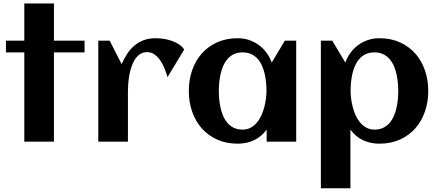

<svg xmlns="http://www.w3.org/2000/svg" viewBox="-20 -791 2448 1072"><path d="M281.2 0H115.7V-498.5H13.2V-564H115.7V-771.5H281.2V-564H452.1V-498.5H281.2Z M1008.3 -514.2 915.5 -360.4Q909.7 -379.9 900.4 -404.3Q891.1 -428.7 877.4 -450Q863.8 -471.2 844.7 -485.6Q825.7 -500 800.8 -500Q777.8 -500 761 -488.3Q744.1 -476.6 732.4 -457.8Q720.7 -439 713.1 -415.3Q705.6 -391.6 701.4 -367.4Q697.3 -343.3 695.8 -321Q694.3 -298.8 694.3 -282.7V0H528.8V-564H592.3L659.2 -432.6Q672.9 -464.4 690.4 -491Q708 -517.6 731 -536.9Q753.9 -556.2 783 -566.9Q812 -577.6 848.6 -577.6Q867.7 -577.6 891.1 -574.5Q914.6 -571.3 937 -563.7Q959.5 -556.2 978.5 -543.9Q997.6 -531.7 1008.3 -514.2Z M1633.8 0H1468.8V-67.4Q1439.5 -27.3 1398.2 -8.1Q1356.9 11.2 1307.6 11.2Q1243.2 11.2 1192.4 -11.7Q1141.6 -34.7 1106.4 -74.5Q1071.3 -114.3 1052.7 -168Q1034.2 -221.7 1034.2 -283.2Q1034.2 -344.7 1052.7 -398.4Q1071.3 -452.1 1106.4 -491.9Q1141.6 -531.7 1192.4 -554.7Q1243.2 -577.6 1307.6 -577.6Q1340.3 -577.6 1369.9 -567.9Q1399.4 -558.1 1424.1 -540.3Q1448.7 -522.5 1467.5 -497.3Q1486.3 -472.2 1497.1 -441.4L1570.3 -564H1633.8ZM1467.8 -283.2Q1467.8 -305.2 1465.6 -329.6Q1463.4 -354 1458 -377.9Q1452.6 -401.9 1443.1 -423.6Q1433.6 -445.3 1418.7 -462.2Q1403.8 -479 1382.8 -488.8Q1361.8 -498.5 1334 -498.5Q1306.2 -498.5 1285.6 -488.5Q1265.1 -478.5 1250.5 -461.7Q1235.8 -444.8 1226.3 -422.9Q1216.8 -400.9 1211.4 -377Q1206.1 -353 1203.9 -328.9Q1201.7 -304.7 1201.7 -283.2Q1201.7 -261.7 1203.9 -237.3Q1206.1 -212.9 1211.4 -189Q1216.8 -165 1226.3 -143.1Q1235.8 -121.1 1250.5 -104.2Q1265.1 -87.4 1285.6 -77.4Q1306.2 -67.4 1334 -67.4Q1359.4 -67.4 1379.2 -77.9Q1398.9 -88.4 1413.8 -106Q1428.7 -123.5 1439 -146Q1449.2 -168.5 1455.6 -192.4Q1461.9 -216.3 1464.8 -240Q1467.8 -263.7 1467.8 -283.2Z M2371.1 -283.2Q2371.1 -221.7 2352.5 -168Q2334 -114.3 2298.8 -74.5Q2263.7 -34.7 2212.9 -11.7Q2162.1 11.2 2097.7 11.2Q2048.3 11.2 2007.1 -8.1Q1965.8 -27.3 1936.5 -67.4V260.3H1771.5V-564H1835L1908.2 -441.4Q1918.9 -472.2 1937.7 -497.3Q1956.5 -522.5 1981.2 -540.3Q2005.9 -558.1 2035.4 -567.9Q2064.9 -577.6 2097.7 -577.6Q2162.1 -577.6 2212.9 -554.7Q2263.7 -531.7 2298.8 -491.9Q2334 -452.1 2352.5 -398.4Q2371.1 -344.7 2371.1 -283.2ZM2203.6 -283.2Q2203.6 -304.7 2201.4 -328.9Q2199.2 -353 2193.8 -377Q2188.5 -400.9 2179 -422.9Q2169.4 -444.8 2154.8 -461.7Q2140.1 -478.5 2119.4 -488.5Q2098.6 -498.5 2071.3 -498.5Q2043 -498.5 2022.2 -488.8Q2001.5 -479 1986.6 -462.2Q1971.7 -445.3 1962.2 -423.6Q1952.6 -401.9 1947.3 -377.9Q1941.9 -354 1939.7 -329.6Q1937.5 -305.2 1937.5 -283.2Q1937.5 -263.7 1940.4 -240Q1943.4 -216.3 1949.7 -192.4Q1956.1 -168.5 1966.3 -146Q1976.6 -123.5 1991.5 -106Q2006.3 -88.4 2026.1 -77.9Q2045.9 -67.4 2071.3 -67.4Q2099.1 -67.4 2119.6 -77.4Q2140.1 -87.4 2154.8 -104.2Q2169.4 -121.1 2179 -143.1Q2188.5 -165 2193.8 -189Q2199.2 -212.9 2201.4 -237.3Q2203.6 -261.7 2203.6 -283.2Z"/></svg>

Font: Aclonica
Style: Regular
Weight: 400
Designer: Astigmatic (AOETI)
Foundry: Astigmatic (AOETI)
Version: Version 1.000